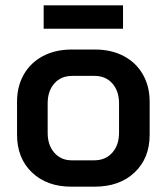

<svg xmlns="http://www.w3.org/2000/svg" viewBox="-20 -693 626 721"><path d="M44 -187V-311Q44 -369 69.5 -413.5Q95 -458 141.5 -482.5Q188 -507 249 -507H337Q398 -507 444.5 -482.5Q491 -458 516.5 -413.5Q542 -369 542 -311V-187Q542 -99 485.5 -45.5Q429 8 335 8H248Q156 8 100 -45.5Q44 -99 44 -187ZM334 -91Q376 -91 401.5 -119.5Q427 -148 427 -194V-305Q427 -351 402 -379.5Q377 -408 335 -408H251Q209 -408 184 -379.5Q159 -351 159 -305V-194Q159 -148 184 -119.5Q209 -91 249 -91ZM144 -673H442V-585H144Z"/></svg>

Font: Bai Jamjuree SemiBold
Style: Regular
Weight: 600
Version: Version 1.000; ttfautohint (v1.6)